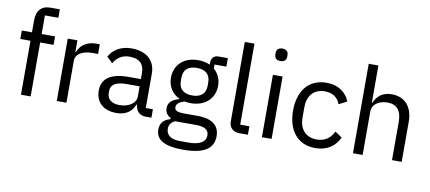

<svg xmlns="http://www.w3.org/2000/svg" viewBox="-80 -1046 3503 1564"><g transform="rotate(10 1671.0 -264.0)"><path d="M113 0H193V-446H304V-516H193V-670H304V-740H226C150 -740 113 -691 113 -620V-516H29V-446H113Z M489 0V-350C489 -399 541 -436 627 -436H674V-516H643C559 -516 512 -470 494 -421H489V-516H409V0Z M1192 0V-70H1133V-354C1133 -463 1059 -528 935 -528C842 -528 780 -482 752 -427L800 -382C828 -429 869 -459 931 -459C1013 -459 1053 -419 1053 -346V-295H951C801 -295 731 -241 731 -144C731 -48 795 12 904 12C976 12 1031 -21 1053 -84H1058C1064 -36 1088 0 1147 0ZM917 -56C855 -56 815 -85 815 -136V-157C815 -207 856 -235 947 -235H1053V-150C1053 -97 996 -56 917 -56Z M1741 57C1741 -28 1686 -80 1558 -80H1448C1401 -80 1369 -88 1369 -119C1369 -151 1403 -168 1437 -177C1452 -174 1470 -172 1487 -172C1605 -172 1682 -245 1682 -350C1682 -405 1660 -451 1623 -483V-516H1721V-586H1644C1601 -586 1584 -557 1584 -517V-508C1556 -521 1523 -528 1486 -528C1369 -528 1292 -455 1292 -350C1292 -278 1328 -221 1389 -192V-188C1337 -175 1300 -150 1300 -98C1300 -63 1317 -40 1346 -26V-15C1295 -1 1264 29 1264 85C1264 166 1330 212 1491 212C1657 212 1741 163 1741 57ZM1666 63C1666 119 1614 147 1525 147H1451C1370 147 1339 110 1339 65C1339 33 1354 10 1387 -5H1559C1639 -5 1666 22 1666 63ZM1487 -236C1419 -236 1376 -268 1376 -336V-364C1376 -432 1419 -464 1487 -464C1555 -464 1598 -432 1598 -364V-336C1598 -268 1555 -236 1487 -236Z M1990 0V-70H1914V-740H1834V-83C1834 -35 1864 0 1919 0Z M2146 -637C2180 -637 2195 -655 2195 -682V-695C2195 -722 2180 -740 2146 -740C2112 -740 2097 -722 2097 -695V-682C2097 -655 2112 -637 2146 -637ZM2106 0H2186V-516H2106Z M2548 12C2646 12 2713 -36 2746 -110L2688 -149C2660 -90 2613 -59 2548 -59C2453 -59 2404 -124 2404 -214V-302C2404 -392 2453 -457 2548 -457C2611 -457 2655 -426 2674 -373L2741 -407C2711 -478 2650 -528 2548 -528C2403 -528 2318 -423 2318 -258C2318 -93 2403 12 2548 12Z M2859 0H2939V-358C2939 -424 3001 -456 3065 -456C3142 -456 3182 -409 3182 -317V0H3262V-331C3262 -456 3195 -528 3089 -528C3012 -528 2968 -490 2943 -432H2939V-740H2859Z"/></g></svg>

Font: IBM Plex Devanagari
Style: Regular
Weight: 400
Designer: Mike Abbink, Paul van der Laan, Pieter van Rosmalen, Erin McLaughlin
Foundry: Bold Monday
Version: Version 1.0